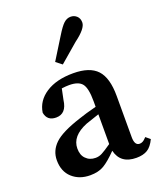

<svg xmlns="http://www.w3.org/2000/svg" viewBox="-144 -858 807 964"><g transform="rotate(-20 260.0 -376.0)"><path d="M330 -640 231 -555 199 -580 271 -696Q296 -737 312.5 -752Q329 -767 349 -767Q368 -767 381.5 -754.5Q395 -742 395 -720Q395 -688 330 -640ZM313 -100V-259Q255 -240 242 -235Q155 -200 155 -133Q155 -98 174 -79Q194 -58 226 -58Q244 -58 260.5 -66.5Q277 -75 313 -100ZM495 -71 518 -52Q501 -16 478 -2Q455 12 419 12Q334 12 316 -63Q274 -20 244.5 -2.5Q215 15 171 15Q113 15 75.5 -19Q38 -53 38 -113Q38 -164 76.5 -201Q115 -238 217 -271Q254 -284 313 -299V-329Q313 -398 294 -422.5Q275 -447 225 -447Q208 -447 185 -444L173 -386Q164 -316 109 -316Q61 -316 53 -362Q62 -423 118 -459.5Q174 -496 264 -496Q352 -496 391.5 -453.5Q431 -411 431 -314V-94Q431 -49 458 -49Q475 -49 490 -66Z"/></g></svg>

Font: TypoPRO Source Serif Pro
Style: Regular
Weight: 600
Designer: Frank Grießhammer
Foundry: Adobe Systems Incorporated
Version: Version 1.017;PS 1.0;hotconv 1.0.79;makeotf.lib2.5.61930